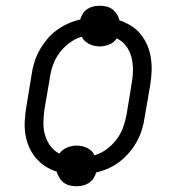

<svg xmlns="http://www.w3.org/2000/svg" viewBox="-20 -600 640 670"><path d="M247 50Q235 50 223 47Q211 44 202 37Q193 30 187 20Q181 10 178 -1Q156 -8 137 -20.5Q118 -33 104 -50Q90 -67 81 -88Q72 -109 68.5 -132.5Q65 -156 66.5 -180Q68 -204 72 -228L90 -338Q93 -360 99.5 -381.5Q106 -403 117 -423Q128 -443 143 -461.5Q158 -480 177 -494Q196 -508 217 -517.5Q238 -527 260 -532Q263 -543 269.5 -553Q276 -563 285.5 -569Q295 -575 306 -577.5Q317 -580 328 -580Q340 -580 352 -577Q364 -574 373 -567Q382 -560 388 -550.5Q394 -541 397 -529Q418 -522 437.5 -510Q457 -498 471 -480.5Q485 -463 494 -442Q503 -421 506.5 -397.5Q510 -374 509 -350Q508 -326 504 -302L485 -192Q482 -170 475.5 -148.5Q469 -127 458 -107Q447 -87 432 -69Q417 -51 398.5 -36.5Q380 -22 358.5 -12.5Q337 -3 315 2Q313 12 306.5 22Q300 32 290 38.5Q280 45 269 47.5Q258 50 247 50ZM310 -58Q333 -65 353 -80Q373 -95 387.5 -114.5Q402 -134 410 -156.5Q418 -179 422 -202L440 -312Q444 -334 444 -357Q444 -380 438.5 -401Q433 -422 420 -439.5Q407 -457 387 -466Q378 -451 361 -444.5Q344 -438 328 -438Q308 -438 291 -446.5Q274 -455 265 -472Q242 -465 222 -450Q202 -435 187.5 -415.5Q173 -396 165 -373.5Q157 -351 154 -328L135 -218Q132 -196 131.5 -173Q131 -150 137 -129Q143 -108 156 -90.5Q169 -73 187 -64Q197 -78 214 -85Q231 -92 247 -92Q267 -92 284.5 -83.5Q302 -75 310 -58Z"/></svg>

Font: Iosevka Slab Light Extended
Style: Italic
Weight: 300
Width: 7
Italic angle: -9°
Monospace: yes
Designer: Belleve Invis
Foundry: Belleve Invis
Version: Version 11.1.0; ttfautohint (v1.8.3)